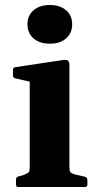

<svg xmlns="http://www.w3.org/2000/svg" viewBox="-20 -749 394 769"><path d="M53 0Q44 0 44 -10V-29Q44 -39 53 -42L74 -48Q92 -55 95.5 -59.5Q99 -64 99 -81V-422L42 -435Q32 -437 32 -447V-469Q32 -479 42 -480L228 -508Q244 -511 251 -507Q258 -503 258 -488V-83Q258 -65 261.5 -60Q265 -55 281 -50L321 -41Q330 -38 330 -28V-10Q330 0 320 0ZM180 -574Q139 -574 114.5 -595Q90 -616 90 -652Q90 -687 114.5 -708Q139 -729 180 -729Q220 -729 244.5 -708Q269 -687 269 -652Q269 -616 244.5 -595Q220 -574 180 -574Z"/></svg>

Font: Hahmlet
Style: Bold
Weight: 700
Designer: Minjoo Ham & Mark Frömberg
Foundry: hypertype
Version: Version 1.002; ttfautohint (v1.8.3)